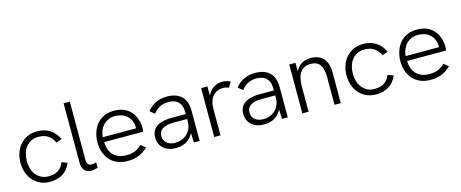

<svg xmlns="http://www.w3.org/2000/svg" viewBox="-40 -1280 4491 1870"><g transform="rotate(-15 2205.0 -345.0)"><path d="M297 7.5H293Q239 7.5 196.5 -12Q152.5 -32 122 -67Q91.5 -102 76 -148.5Q60.5 -192.5 60.5 -241.5V-246Q60.5 -293.5 75 -339.5Q89.5 -385 118.5 -421Q148 -456.5 192 -478.5Q236.5 -500.5 296.5 -500.5Q330.5 -500.5 362 -492.5Q393.5 -484 420.5 -467.5Q447.5 -450.5 470 -425Q492 -399.5 508 -365.5L451 -345Q430.5 -391 392 -418Q353 -445 296.5 -445H293Q251.5 -445 220.5 -429.5Q188 -413 167 -385.5Q145.5 -357.5 135 -321.5Q124.5 -285 124.5 -246Q124.5 -208 134.5 -172Q144.5 -136 166 -108.5Q187 -80.5 219.5 -64Q250.5 -48 293 -48H297Q356.5 -48 394 -75Q431 -101.5 447.5 -148L504.5 -127.5Q476.5 -59.5 422.5 -26Q368.5 7.5 297 7.5Z M708 7.5Q666.5 7.5 641.5 -18.8Q616.5 -45 616.5 -103V-697H679V-114.5Q679 -51 728 -50.5Q746.5 -50.5 774 -60V-5Q737 7.5 708 7.5Z M1077.5 7.5H1073Q1016.5 7.5 973.5 -11Q928 -30.5 897.5 -64.5Q867 -98.5 851.5 -145Q836 -191 836 -243.5Q836 -310.5 862.5 -370.5Q889.5 -430.5 943 -466.5Q996.5 -500.5 1069 -500.5Q1145 -500.5 1197 -468Q1222.5 -451.5 1242 -429Q1261.5 -406.5 1273 -380Q1284 -354.5 1290.5 -327Q1296.5 -299.5 1296.5 -272.5Q1296.5 -261.5 1296 -250.5Q1295.5 -239.5 1293 -229.5H900Q902.5 -143.5 950 -96.5Q997.5 -50 1077.5 -50Q1131 -50 1166.5 -65Q1204.5 -82 1234.5 -112L1281 -74Q1258 -52.5 1234.5 -36.5Q1211.5 -21 1186.5 -11.5Q1161.5 -1.5 1135 3Q1108.5 7.5 1077.5 7.5ZM1234.5 -279Q1235 -283 1235 -286.5V-295.5Q1235 -331 1217 -366Q1198.5 -401.5 1162.5 -424.5Q1144 -434.5 1119.5 -441Q1094.5 -447 1067.5 -447H1064Q1028.5 -447 1000 -434.5Q970 -421.5 948.5 -399Q927 -376 914 -345Q901.5 -314.5 899 -279Z M1563 7.5Q1508 7.5 1469.8 -12Q1431.5 -31.5 1411.2 -65.5Q1391 -99.5 1391 -143.5Q1391 -194.5 1416.8 -226.5Q1442.5 -258.5 1488.2 -273.2Q1534 -288 1594.5 -288H1739Q1739 -330 1732.8 -357.8Q1726.5 -385.5 1705.5 -408.5Q1672 -445 1601.5 -445Q1508.5 -445 1450.5 -368L1404.5 -406Q1478 -500.5 1605.5 -500.5Q1664.5 -500.5 1708.5 -479.8Q1752.5 -459 1777 -416.2Q1801.5 -373.5 1801.5 -307V0H1743.5L1739.5 -96Q1685.5 7.5 1563 7.5ZM1568.5 -44Q1620 -44 1658.2 -66.8Q1696.5 -89.5 1717.8 -127.5Q1739 -165.5 1739 -211V-238H1603Q1558 -238 1524.2 -228.2Q1490.5 -218.5 1472 -197.8Q1453.5 -177 1453.5 -143Q1453.5 -110.5 1468.8 -88.5Q1484 -66.5 1510 -55.2Q1536 -44 1568.5 -44Z M2011.5 0H1948.5V-493H2012V-401.5Q2037 -453 2077.8 -476.8Q2118.5 -500.5 2161.5 -500.5Q2202.5 -500.5 2243 -481L2212 -426Q2184 -439.5 2152 -439.5Q2125 -439.5 2099 -429.2Q2073 -419 2052.2 -396.2Q2031.5 -373.5 2020 -336Q2011.5 -314 2011.5 -240.5Z M2451.5 7.5Q2396.5 7.5 2358.2 -12Q2320 -31.5 2299.8 -65.5Q2279.5 -99.5 2279.5 -143.5Q2279.5 -194.5 2305.2 -226.5Q2331 -258.5 2376.8 -273.2Q2422.5 -288 2483 -288H2627.5Q2627.5 -330 2621.2 -357.8Q2615 -385.5 2594 -408.5Q2560.5 -445 2490 -445Q2397 -445 2339 -368L2293 -406Q2366.5 -500.5 2494 -500.5Q2553 -500.5 2597 -479.8Q2641 -459 2665.5 -416.2Q2690 -373.5 2690 -307V0H2632L2628 -96Q2574 7.5 2451.5 7.5ZM2457 -44Q2508.5 -44 2546.8 -66.8Q2585 -89.5 2606.2 -127.5Q2627.5 -165.5 2627.5 -211V-238H2491.5Q2446.5 -238 2412.8 -228.2Q2379 -218.5 2360.5 -197.8Q2342 -177 2342 -143Q2342 -110.5 2357.2 -88.5Q2372.5 -66.5 2398.5 -55.2Q2424.5 -44 2457 -44Z M3224.5 0H3161.5V-285Q3161.5 -364 3132.2 -404.5Q3103 -445 3039 -445Q2899.5 -445 2900 -250.5V0H2837V-493H2900V-407.5Q2924.5 -457 2964.5 -478.8Q3004.5 -500.5 3053.5 -500.5Q3134 -500.5 3179.2 -453.5Q3224.5 -406.5 3224.5 -307.5Z M3584.5 7.5H3580.5Q3526.5 7.5 3484 -12Q3440 -32 3409.5 -67Q3379 -102 3363.5 -148.5Q3348 -192.5 3348 -241.5V-246Q3348 -293.5 3362.5 -339.5Q3377 -385 3406 -421Q3435.5 -456.5 3479.5 -478.5Q3524 -500.5 3584 -500.5Q3618 -500.5 3649.5 -492.5Q3681 -484 3708 -467.5Q3735 -450.5 3757.5 -425Q3779.5 -399.5 3795.5 -365.5L3738.5 -345Q3718 -391 3679.5 -418Q3640.5 -445 3584 -445H3580.5Q3539 -445 3508 -429.5Q3475.5 -413 3454.5 -385.5Q3433 -357.5 3422.5 -321.5Q3412 -285 3412 -246Q3412 -208 3422 -172Q3432 -136 3453.5 -108.5Q3474.5 -80.5 3507 -64Q3538 -48 3580.5 -48H3584.5Q3644 -48 3681.5 -75Q3718.5 -101.5 3735 -148L3792 -127.5Q3764 -59.5 3710 -26Q3656 7.5 3584.5 7.5Z M4132 7.5H4127.5Q4071 7.5 4028 -11Q3982.5 -30.5 3952 -64.5Q3921.5 -98.5 3906 -145Q3890.5 -191 3890.5 -243.5Q3890.5 -310.5 3917 -370.5Q3944 -430.5 3997.5 -466.5Q4051 -500.5 4123.5 -500.5Q4199.5 -500.5 4251.5 -468Q4277 -451.5 4296.5 -429Q4316 -406.5 4327.5 -380Q4338.5 -354.5 4345 -327Q4351 -299.5 4351 -272.5Q4351 -261.5 4350.5 -250.5Q4350 -239.5 4347.5 -229.5H3954.5Q3957 -143.5 4004.5 -96.5Q4052 -50 4132 -50Q4185.5 -50 4221 -65Q4259 -82 4289 -112L4335.5 -74Q4312.5 -52.5 4289 -36.5Q4266 -21 4241 -11.5Q4216 -1.5 4189.5 3Q4163 7.5 4132 7.5ZM4289 -279Q4289.5 -283 4289.5 -286.5V-295.5Q4289.5 -331 4271.5 -366Q4253 -401.5 4217 -424.5Q4198.5 -434.5 4174 -441Q4149 -447 4122 -447H4118.5Q4083 -447 4054.5 -434.5Q4024.5 -421.5 4003 -399Q3981.5 -376 3968.5 -345Q3956 -314.5 3953.5 -279Z"/></g></svg>

Font: Acari Sans Neue
Style: Regular
Weight: 400
Designer: Alfredo Marco Pradil (font), Cristiano Sobral (main changes)
Foundry: Hanken Design Co. (font), Cristiano Sobral (main changes)
Version: Version 2.459;March 19, 2022;FontCreator 14.0.0.2808 64-bit;